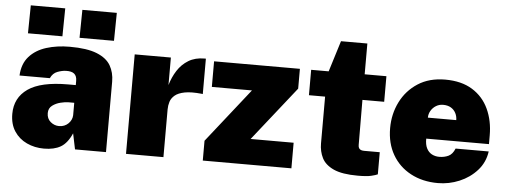

<svg xmlns="http://www.w3.org/2000/svg" viewBox="-49 -853 2627 994"><g transform="rotate(5 1264.5 -356.5)"><path d="M206 10Q157.5 10 116.8 -9Q76 -28 51.8 -64.8Q27.5 -101.5 27.5 -155Q27.5 -239 94.2 -285.5Q161 -332 302 -332H342V-354Q342 -379 328.2 -390.5Q314.5 -402 285 -401Q265 -400.5 241 -391.5Q217 -382.5 205 -356H47.5Q50.5 -417 84 -454.8Q117.5 -492.5 172.5 -509.8Q227.5 -527 294 -527Q384 -527 435 -506.5Q486 -486 507 -449.8Q528 -413.5 528 -366V0H367L350 -82Q327 -29.5 293 -9.8Q259 10 206 10ZM274.5 -113Q288.5 -113 300.8 -118Q313 -123 322 -131.8Q331 -140.5 336.2 -151.5Q341.5 -162.5 342 -175V-240H311Q295.5 -240 271.5 -234.2Q247.5 -228.5 228.8 -214.5Q210 -200.5 210 -175Q210 -146 229.8 -129.5Q249.5 -113 274.5 -113ZM340 -577.5 342 -723H521L519 -577.5ZM72 -577.5 74 -723H253L251 -577.5Z M632 0V-517H820V-374Q832 -415.5 854.2 -450.2Q876.5 -485 911 -506Q945.5 -527 993.5 -527Q997 -527 999 -527Q1001 -527 1001 -527V-343Q999.5 -343.5 998.2 -343.5Q997 -343.5 994.5 -344Q940 -349.5 906.8 -343Q873.5 -336.5 856 -321.8Q838.5 -307 832.5 -287.8Q826.5 -268.5 826.5 -248V0Z M1031 0V-103L1253 -384H1044.5V-517H1490.5V-414L1268 -133H1491.5V0Z M1940 -385H1827L1828 -151Q1828 -139.5 1832.2 -133.5Q1836.5 -127.5 1843.5 -125.2Q1850.5 -123 1859 -123H1940V-8Q1929.5 -3 1906.5 2.5Q1883.5 8 1837 8Q1755.5 8 1711.2 -12.2Q1667 -32.5 1650 -66.5Q1633 -100.5 1633 -142V-385H1549V-517H1640L1690 -678H1827V-518H1940Z M2173.5 -214Q2173 -183 2183 -163.5Q2193 -144 2210.2 -135Q2227.5 -126 2248.5 -126Q2275 -126 2296.2 -136Q2317.5 -146 2329.5 -176H2501.5Q2493.5 -118.5 2456 -76.8Q2418.5 -35 2364.8 -12.5Q2311 10 2253.5 10Q2173 10 2111.8 -22.8Q2050.5 -55.5 2016.5 -114.5Q1982.5 -173.5 1982.5 -252Q1982.5 -326 2013.8 -388.5Q2045 -451 2103.8 -489Q2162.5 -527 2245.5 -527Q2330 -527 2386.5 -492Q2443 -457 2471.2 -396.2Q2499.5 -335.5 2499.5 -259V-214ZM2172.5 -323H2320Q2320 -342.5 2311.5 -359.2Q2303 -376 2286.5 -386Q2270 -396 2245.5 -396Q2225.5 -396 2209 -386Q2192.5 -376 2182.5 -359.2Q2172.5 -342.5 2172.5 -323Z"/></g></svg>

Font: Public Sans Black
Style: Regular
Weight: 900
Designer: The Public Sans Project Authors: Dan O. Williams and USWDS (Libre Franklin designed by Pablo Impallari and Rodrigo Fuenz
Version: Version 1.007